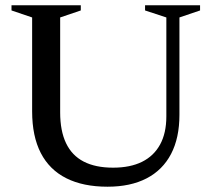

<svg xmlns="http://www.w3.org/2000/svg" viewBox="-20 -695 800 726"><path d="M609 -255V-629L528.5 -655.5V-675H736.5V-655.5L658.5 -629V-261Q658.5 -173.5 626.8 -112.8Q595 -52 534.2 -20.5Q473.5 11 386.5 11Q294.5 11 230.8 -21Q167 -53 134.2 -116.5Q101.5 -180 101.5 -274V-629L23.5 -655.5V-675H285.5V-655.5L207.5 -629V-270Q207.5 -200 229.8 -153.5Q252 -107 296.5 -84Q341 -61 407.5 -61Q472.5 -61 517.2 -83.2Q562 -105.5 585.5 -148.8Q609 -192 609 -255Z"/></svg>

Font: Newsreader 24pt Medium
Style: Regular
Weight: 500
Designer: Hugues Gentile
Foundry: Production Type
Version: Version 1.003